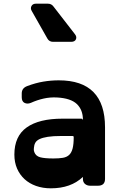

<svg xmlns="http://www.w3.org/2000/svg" viewBox="-20 -1008 648 1042"><path d="M268 -781Q247 -781 237 -799L152 -949Q144 -963 151 -975.5Q158 -988 175 -988H240Q259 -988 270 -973L387 -822Q398 -808 392 -794.5Q386 -781 366 -781ZM470 0Q453 0 441.5 -9.5Q430 -19 430 -37V-48Q365 14 256 14Q212 14 175.5 1Q139 -12 113 -36Q87 -60 72.5 -93.5Q58 -127 58 -169Q58 -269 125 -316.5Q192 -364 319 -364H421Q426 -364 428 -360Q430 -356 430 -358Q430 -412 397 -443.5Q364 -475 289 -479Q252 -481 216.5 -473Q181 -465 148 -450Q129 -442 113.5 -449.5Q98 -457 98 -480V-501Q98 -530 128 -541Q173 -558 215 -565Q257 -572 299 -572Q550 -572 550 -317V-37Q550 0 511 0ZM314 -270Q268 -270 239.5 -265.5Q211 -261 194.5 -253Q178 -245 171.5 -233Q165 -221 164 -205Q163 -198 163.5 -193.5Q164 -189 166 -183Q174 -161 198 -154.5Q222 -148 270 -148Q300 -148 321 -151.5Q342 -155 355 -167Q368 -179 374 -202Q380 -225 380 -263Q380 -267 378.5 -268.5Q377 -270 371 -270Z"/></svg>

Font: OpenDyslexic3
Style: Bold
Weight: 700
Designer: Abelardo Gonzalez
Version: Version 1.000;PS 001.001;hotconv 1.0.56